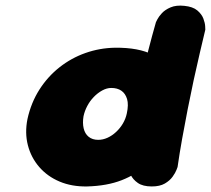

<svg xmlns="http://www.w3.org/2000/svg" viewBox="-20 -671 760 692"><path d="M294 1Q239 2 195 -16.5Q151 -35 121.5 -69Q92 -103 80.5 -147.5Q69 -192 79 -242Q92 -301 122 -348Q152 -395 194.5 -428.5Q237 -462 288 -480Q339 -498 394 -499Q480 -500 531 -473.5Q582 -447 599 -391.5Q616 -336 599 -250Q589 -200 567 -155.5Q545 -111 508 -76.5Q471 -42 418.5 -21.5Q366 -1 294 1ZM334 -167Q351 -167 367.5 -174.5Q384 -182 398.5 -195.5Q413 -209 423 -226Q433 -243 437 -262Q444 -294 438 -314Q432 -334 417.5 -344Q403 -354 381 -354Q365 -354 348.5 -345Q332 -336 318 -321.5Q304 -307 294.5 -289Q285 -271 281 -252Q277 -228 281.5 -208.5Q286 -189 299.5 -178Q313 -167 334 -167ZM527 1Q495 1 477 -11.5Q459 -24 451 -41Q443 -58 441 -70.5Q439 -83 439 -83Q443 -126 450 -175.5Q457 -225 467 -277.5Q477 -330 489 -383.5Q501 -437 514.5 -489.5Q528 -542 542 -591Q542 -591 547 -601Q552 -611 563.5 -623.5Q575 -636 595 -644.5Q615 -653 644 -650Q675 -647 691 -633.5Q707 -620 713 -604Q719 -588 719.5 -576Q720 -564 720 -564Q711 -526 700 -479.5Q689 -433 678 -382Q667 -331 656.5 -277.5Q646 -224 636.5 -171Q627 -118 620 -69Q620 -69 616 -58.5Q612 -48 602 -34Q592 -20 574 -9.5Q556 1 527 1Z"/></svg>

Font: Sour Gummy Black
Style: Italic
Weight: 900
Italic angle: -11.3°
Designer: Stefie Justprince
Foundry: Eifetstype
Version: Version 1.000